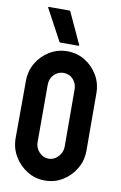

<svg xmlns="http://www.w3.org/2000/svg" viewBox="-101 -984 659 1049"><g transform="rotate(10 228.5 -459.0)"><path d="M225 10Q171 10 126.5 -17.5Q82 -45 55 -90.5Q28 -136 28 -191L29 -508Q29 -563 55.5 -608Q82 -653 127 -680Q172 -707 225 -707Q279 -707 323 -680Q367 -653 393.5 -608Q420 -563 420 -508L421 -191Q421 -136 394.5 -90.5Q368 -45 323.5 -17.5Q279 10 225 10ZM225 -111Q255 -111 277.5 -135.5Q300 -160 300 -191L299 -508Q299 -541 278 -564Q257 -587 225 -587Q194 -587 172 -564.5Q150 -542 150 -508V-191Q150 -158 172 -134.5Q194 -111 225 -111ZM178 -747Q174 -747 172 -751L79 -924Q77 -928 83 -928H197Q201 -928 202 -924L282 -751Q283 -747 278 -747Z"/></g></svg>

Font: Staatliches
Style: Regular
Weight: 400
Designer: Brian LaRossa & Erica Carras
Foundry: Type Brut Foundry
Version: Version 1.000; ttfautohint (v1.8.2) -l 8 -r 50 -G 200 -x 14 